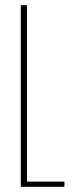

<svg xmlns="http://www.w3.org/2000/svg" viewBox="-20 -719 278 739"><path d="M84 -699V-20H228V0H60V-699Z"/></svg>

Font: Moniqa Thin Paragraph
Style: Regular
Weight: 100
Designer: Rajesh Rajput
Foundry: Rajesh Rajput
Version: Version 1.000